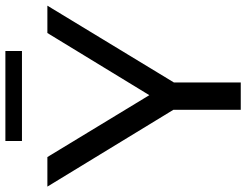

<svg xmlns="http://www.w3.org/2000/svg" viewBox="-122 -774 892 695"><g transform="rotate(-90 323.5 -426.0)"><path d="M487 -852V-792H161V-852ZM651 -700 373 -242V0H274V-244L-4 -700H103L327 -331L552 -700Z"/></g></svg>

Font: Montserrat
Style: Regular
Weight: 500
Designer: Julieta Ulanovsky
Foundry: Julieta Ulanovsky
Version: Version 7.200;PS 007.200;hotconv 1.0.88;makeotf.lib2.5.64775